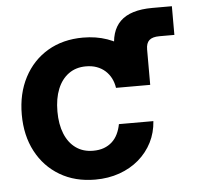

<svg xmlns="http://www.w3.org/2000/svg" viewBox="-48 -665 749 726"><g transform="rotate(-5 326.5 -302.0)"><path d="M408.2 -327.1 400.4 -466.3Q396 -541 434.3 -578.6Q472.7 -616.2 556.2 -616.2Q580.1 -616.2 598.9 -616.2Q617.7 -616.2 630.4 -616.2V-507.3Q622.1 -507.3 605 -507.3Q587.9 -507.3 573.7 -507.3Q546.9 -507.3 534.9 -496.3Q522.9 -485.4 522.9 -461.4V-327.1ZM285.2 11.7Q208.5 11.7 150.9 -22.5Q93.3 -56.6 61.3 -117.2Q29.3 -177.7 29.3 -257.3Q29.3 -336.9 61.3 -397.9Q93.3 -459 150.9 -493.2Q208.5 -527.3 285.2 -527.3Q334.5 -527.3 376.5 -512.7Q418.5 -498 450 -471.2Q481.4 -444.3 500.5 -407.7Q519.5 -371.1 522.9 -327.1H393.1Q390.1 -347.2 381.6 -363.8Q373 -380.4 359.4 -392.6Q345.7 -404.8 327.6 -411.4Q309.6 -418 286.6 -418Q248.5 -418 221.2 -398.2Q193.8 -378.4 179.2 -342.5Q164.6 -306.6 164.6 -257.3Q164.6 -208.5 179.2 -172.6Q193.8 -136.7 221.2 -117.2Q248.5 -97.7 286.6 -97.7Q309.6 -97.7 327.4 -104.2Q345.2 -110.8 358.4 -122.8Q371.6 -134.8 379.9 -151.9Q388.2 -168.9 392.1 -189.5H522.9Q520 -146 501.5 -109.4Q482.9 -72.8 451.2 -45.4Q419.4 -18.1 377.2 -3.2Q335 11.7 285.2 11.7Z"/></g></svg>

Font: Inter Cardless Display
Style: Bold
Weight: 700
Designer: Rasmus Andersson
Foundry: rsms
Version: Version 4.001;git-9221beed3